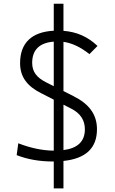

<svg xmlns="http://www.w3.org/2000/svg" viewBox="-20 -870 626 1046"><path d="M272.9 156.2H325.7V6.8C447.8 -5.9 508.3 -63.5 508.3 -166C508.3 -246.6 465.3 -303.7 380.4 -346.2L325.7 -374V-642.1C372.6 -635.3 418.5 -613.8 467.3 -575.2L511.2 -619.6C458.5 -669.9 398.4 -696.3 325.7 -702.1V-849.6H272.9V-702.6C152.3 -696.3 89.4 -635.7 89.4 -525.9C89.4 -449.7 129.4 -399.4 205.1 -361.8L272.9 -327.1V-49.3C210.9 -49.8 146.5 -63.5 79.6 -89.4L70.8 -24.9C128.9 -2 194.3 9.8 269 9.8C270.5 9.8 271.5 9.8 272.9 9.8ZM325.7 -52.2V-299.8L369.6 -277.3C418 -252.4 442.4 -215.3 442.4 -165.5C442.4 -100.1 403.8 -62.5 325.7 -52.2ZM272.9 -400.4 230.5 -421.9C181.2 -446.8 155.3 -478 155.3 -527.3C155.3 -598.6 195.3 -637.2 272.9 -643.1Z"/></svg>

Font: Cascadia Mono Light
Style: Regular
Weight: 300
Monospace: yes
Designer: Aaron Bell
Foundry: Saja Typeworks
Version: Version 2404.023